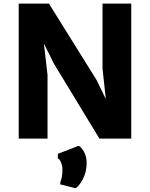

<svg xmlns="http://www.w3.org/2000/svg" viewBox="-20 -763 826 1057"><path d="M395 273.4 312 252V238.8Q323.7 214.4 323.7 168.5Q323.7 149.9 316.2 131.6Q308.6 113.3 298.3 108.4V84L412.6 39.6Q428.2 46.4 442.6 73Q457 99.6 457 133.8Q457 183.6 436.3 222.9Q415.5 262.2 395 273.4ZM83 0V-743.2H249.5L511.2 -323.2L562.5 -217.8L544.4 -385.7V-743.2H702.6V0H527.3L277.3 -411.6L221.7 -523.4L241.7 -350.1V0Z"/></svg>

Font: HaufeMerriweatherSans
Style: Bold
Weight: 700
Designer: Eben Sorkin
Foundry: Eben Sorkin
Version: Version 1.56